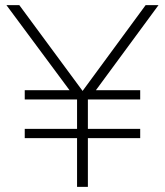

<svg xmlns="http://www.w3.org/2000/svg" viewBox="-20 -725 640 745"><path d="M279 0V-189H76V-225H279V-339H76V-375H255V-368L5 -705H55L308 -362H293L545 -705H595L347 -368V-375H524V-339H321V-225H524V-189H321V0Z"/></svg>

Font: Mulish ExtraLight
Style: Regular
Weight: 200
Designer: Vernon Adams
Foundry: Vernon Adams
Version: Version 3.603